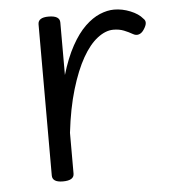

<svg xmlns="http://www.w3.org/2000/svg" viewBox="-44 -559 542 615"><g transform="rotate(-5 227.0 -252.0)"><path d="M134 15Q117 15 108.5 9.5Q100 4 100 -7V-493Q100 -504 108.5 -509.5Q117 -515 134 -515Q152 -515 161 -509.5Q170 -504 170 -493V-324Q186 -378 207 -416Q228 -454 251.5 -476.5Q275 -499 299 -509Q323 -519 345 -519Q371 -519 397 -508.5Q423 -498 436 -482Q443 -476 442.5 -467.5Q442 -459 434 -447Q427 -436 417.5 -433Q408 -430 398 -436Q386 -443 371 -449Q356 -455 337 -455Q312 -455 286 -435Q260 -415 237.5 -375.5Q215 -336 197 -276Q179 -216 170 -138V-7Q170 4 161 9.5Q152 15 134 15Z"/></g></svg>

Font: Playwrite GB S Light
Style: Regular
Weight: 300
Designer: Veronika Burian, José Scaglione
Foundry: TypeTogether
Version: Version 1.002